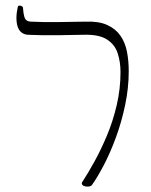

<svg xmlns="http://www.w3.org/2000/svg" viewBox="-20 -671 550 701"><path d="M45 -646Q46 -650 50.5 -650.5Q55 -651 59.5 -648.5Q64 -646 64 -642Q66 -615 71 -604Q76 -593 92 -592Q114 -591 138 -590.5Q162 -590 198 -590.5Q234 -591 291 -592Q340 -594 371 -580Q402 -566 419.5 -541Q437 -516 443.5 -482.5Q450 -449 450 -411Q450 -350 437 -288Q424 -226 403.5 -170Q383 -114 359.5 -69Q336 -24 316 4Q312 9 304.5 10Q297 11 289.5 9Q282 7 279.5 2Q277 -3 282 -9Q301 -38 324.5 -80.5Q348 -123 370 -175Q392 -227 406 -286.5Q420 -346 420 -408Q420 -445 409.5 -477Q399 -509 369.5 -527.5Q340 -546 283 -544Q231 -543 195.5 -542.5Q160 -542 133 -542.5Q106 -543 82 -544Q68 -545 58.5 -552.5Q49 -560 44.5 -573.5Q40 -587 40 -605.5Q40 -624 45 -646Z"/></svg>

Font: Noto Rashi Hebrew ExtraLight
Style: Regular
Weight: 250
Version: Version 1.006